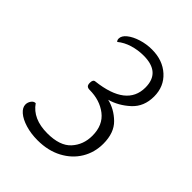

<svg xmlns="http://www.w3.org/2000/svg" viewBox="-184 -723 845 845"><g transform="rotate(45 238.0 -300.5)"><path d="M410 -175Q410 -121 383.5 -77Q357 -33 308 -7Q259 19 194 19Q153 19 118.5 8.5Q84 -2 64.5 -19Q45 -36 45 -55Q45 -68 53 -79.5Q61 -91 73 -91Q113 -33 203 -33Q281 -33 316 -71.5Q351 -110 351 -166Q351 -232 307 -266Q263 -300 199 -300Q189 -300 183.5 -305Q178 -310 178 -323Q178 -343 191 -344Q366 -364 366 -481Q366 -575 261 -575Q226 -575 193 -565Q160 -555 136 -535Q130 -541 130 -550Q130 -568 150 -584Q170 -600 202 -610Q234 -620 268 -620Q335 -620 378 -581Q421 -542 421 -480Q421 -417 379.5 -379Q338 -341 288 -327Q335 -316 372.5 -279.5Q410 -243 410 -175Z"/></g></svg>

Font: Charmonman
Style: Regular
Weight: 400
Designer: Ekaluck Peanpanawate
Foundry: Cadson Demak Co.,Ltd.
Version: Version 1.000; ttfautohint (v1.6)